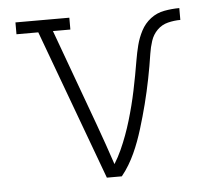

<svg xmlns="http://www.w3.org/2000/svg" viewBox="-43 -567 686 614"><g transform="rotate(-5 300.0 -260.0)"><path d="M276 0 98 -482H28V-520H201V-482H145L258 -173Q270 -140 281.5 -107Q293 -74 304 -41Q317 -62 327 -84Q337 -106 345.5 -129Q354 -152 361 -175.5Q368 -199 374 -222.5Q380 -246 385 -270Q390 -294 394.5 -318Q399 -342 403 -366Q407 -390 413 -413.5Q419 -437 430.5 -459Q442 -481 461.5 -496Q481 -511 505.5 -515.5Q530 -520 554 -520V-482Q534 -482 514 -477Q494 -472 479.5 -457.5Q465 -443 458.5 -423Q452 -403 449 -383Q446 -363 442.5 -343Q439 -323 435 -303Q431 -283 426.5 -263Q422 -243 417 -223.5Q412 -204 406.5 -184.5Q401 -165 395 -145.5Q389 -126 382 -107Q375 -88 366.5 -69.5Q358 -51 347.5 -33.5Q337 -16 324 0Z"/></g></svg>

Font: Iosevka Etoile Extralight
Style: Regular
Weight: 200
Designer: Belleve Invis
Foundry: Belleve Invis
Version: Version 22.1.2; ttfautohint (v1.8.4)